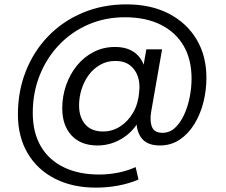

<svg xmlns="http://www.w3.org/2000/svg" viewBox="-20 -660 1036 879"><path d="M419 199Q312 199 231.5 158Q151 117 106.5 41.5Q62 -34 62 -136Q62 -242 98 -333.5Q134 -425 200.5 -494Q267 -563 358.5 -601.5Q450 -640 559 -640Q671 -640 753 -597.5Q835 -555 880 -479.5Q925 -404 925 -304Q925 -246 911 -191Q897 -136 869.5 -91.5Q842 -47 802.5 -20.5Q763 6 712 6Q651 6 625.5 -31Q600 -68 606 -126L609 -160L627 -130Q601 -67 546 -30.5Q491 6 426 6Q350 6 307.5 -40Q265 -86 265 -164Q265 -219 282.5 -269.5Q300 -320 332 -359.5Q364 -399 408.5 -422Q453 -445 507 -445Q569 -445 605.5 -412Q642 -379 648 -317L627 -304L650 -434H722L672 -148Q665 -105 676 -78.5Q687 -52 724 -52Q757 -52 781.5 -75Q806 -98 823 -135Q840 -172 848.5 -215.5Q857 -259 857 -300Q857 -388 820.5 -450.5Q784 -513 715.5 -547Q647 -581 552 -581Q461 -581 384 -547.5Q307 -514 250 -454Q193 -394 161.5 -314.5Q130 -235 130 -143Q130 -53 167 10Q204 73 272.5 106Q341 139 434 139Q478 139 520.5 130.5Q563 122 601 105L614 162Q569 181 519.5 190Q470 199 419 199ZM452 -58Q494 -58 530 -81Q566 -104 589.5 -144.5Q613 -185 617 -238Q622 -278 611 -310Q600 -342 574.5 -361.5Q549 -381 508 -381Q470 -381 439 -363.5Q408 -346 386.5 -317Q365 -288 353.5 -251.5Q342 -215 342 -177Q342 -124 370 -91Q398 -58 452 -58Z"/></svg>

Font: DM Sans 28pt
Style: Italic
Weight: 400
Italic angle: -10°
Version: Version 4.004;gftools[0.9.30]